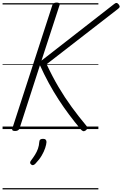

<svg xmlns="http://www.w3.org/2000/svg" viewBox="-20 -1005 952 1495"><path d="M97 15Q83 15 77.5 10Q72 5 76 -5L388 -966Q394 -985 421 -985Q450 -985 444 -966L303 -533L864 -970Q878 -982 886.5 -982Q895 -982 904 -971Q913 -959 912 -952Q911 -945 899 -936L343 -505Q387 -410 435.5 -328Q484 -246 538 -172Q592 -98 653 -25Q663 -15 661 -7Q659 1 647 11Q635 19 626 15.5Q617 12 608 1Q561 -55 518 -112.5Q475 -170 435.5 -231Q396 -292 360 -358Q324 -424 291 -497L132 -5Q128 5 119.5 10Q111 15 97 15ZM223 276Q215 270 214.5 262.5Q214 255 220 247Q239 222 253 199.5Q267 177 275.5 153Q284 129 286 99Q287 86 294.5 81Q302 76 315 76Q329 76 335.5 82.5Q342 89 342 101Q341 119 332 147Q323 175 304.5 206.5Q286 238 256 269Q249 277 240 280Q231 283 223 276ZM0 460H746V470H0ZM0 -20H746V0H0ZM0 -505H746V-500H0ZM0 -980H746V-970H0Z"/></svg>

Font: Playwrite NO Guides
Style: Regular
Weight: 400
Designer: Veronika Burian, José Scaglione
Foundry: TypeTogether
Version: Version 1.003